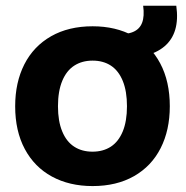

<svg xmlns="http://www.w3.org/2000/svg" viewBox="-20 -637 645 667"><path d="M32.7 -267.7Q32.7 -350.7 64.6 -413.5Q96.6 -476.3 157.4 -511Q218.3 -545.7 301.7 -545.7Q382 -545.7 442.7 -512.6Q503.4 -479.4 536.6 -416.8Q569.9 -354.1 569.9 -268Q569.9 -185 538.1 -122.4Q506.3 -59.7 445.6 -25.1Q384.9 9.4 301.7 9.4Q221.1 9.4 160.3 -23.7Q99.4 -56.9 66.1 -119.4Q32.7 -181.9 32.7 -267.7ZM421.1 -268Q421.1 -319.9 406.6 -355.6Q392.1 -391.3 365.4 -408.9Q338.7 -426.4 301.7 -426.4Q265 -426.4 238 -409Q211 -391.6 196.2 -355.9Q181.4 -320.1 181.4 -267.7Q181.4 -216.1 196.1 -180.6Q210.7 -145 237.6 -127.6Q264.4 -110.1 301.4 -110.1Q338.1 -110.1 364.9 -127.4Q391.6 -144.7 406.4 -180.3Q421.1 -215.9 421.1 -268ZM477.3 -617.1H592.4Q605.9 -522 551.1 -475.7Q496.3 -429.4 380.3 -436.6V-519.1Q419 -516.3 442 -525.9Q465 -535.4 473.6 -557.9Q482.3 -580.3 477.3 -617.1Z"/></svg>

Font: Mona Sans VF XLt
Style: Regular
Weight: 200
Designer: Deni Anggara
Foundry: GitHub
Version: Version 2.000;Glyphs 3.2.3 (3260)